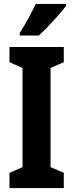

<svg xmlns="http://www.w3.org/2000/svg" viewBox="-20 -952 371 972"><path d="M315 -923V-932H161C140 -888 114 -839 80 -785V-772H177C224 -816 288 -886 315 -923ZM303 0V-77L236 -106V-608L303 -637V-714H28V-637L94 -608V-106L28 -77V0Z"/></svg>

Font: Noto Sans Oriya ExtCond Bold
Style: Bold
Weight: 700
Width: 2
Designer: Amélie Bonet and Sol Matas
Foundry: Google LLC
Version: Version 2.006